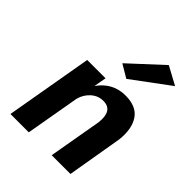

<svg xmlns="http://www.w3.org/2000/svg" viewBox="-207 -842 955 955"><g transform="rotate(45 271.0 -364.5)"><path d="M514 -677 317 -531 248 -572 418 -729ZM372 -280Q383 -371 317 -373Q279 -374 250.5 -349Q222 -324 212 -286L162 0H33L113 -460H242L230 -394Q284 -470 373 -470Q450 -470 482 -422.5Q514 -375 505 -294L455 0H323Z"/></g></svg>

Font: Jost* 600 Semi
Style: Italic
Weight: 600
Italic angle: -10°
Version: Version 3.500